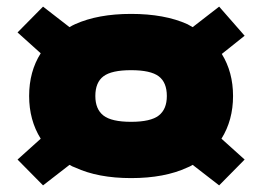

<svg xmlns="http://www.w3.org/2000/svg" viewBox="-20 -659 792 580"><path d="M376 -121Q276 -121 207 -153Q198 -156 190 -161L110 -99L33 -177L103 -240Q68 -296 68 -369Q68 -443 103 -498L33 -561L110 -639L190 -577Q198 -582 207 -586Q276 -617 376 -617Q477 -617 546 -586Q554 -582 562 -577L642 -639L719 -551L650 -496Q684 -441 684 -369Q684 -296 649 -240L719 -177L642 -99L562 -161Q554 -156 546 -153Q477 -121 376 -121ZM376 -291Q435 -291 459.5 -310Q484 -329 484 -369Q484 -410 459.5 -428.5Q435 -447 376 -447Q317 -447 292.5 -428.5Q268 -410 268 -369Q268 -329 292.5 -310Q317 -291 376 -291Z"/></svg>

Font: Bounded
Style: Regular
Weight: 900
Designer: Vlad Churkin
Version: Version 1.0